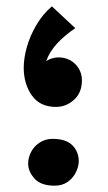

<svg xmlns="http://www.w3.org/2000/svg" viewBox="-20 -578 341 607"><path d="M157 -240Q106 -240 80.5 -276.5Q55 -313 55 -364Q55 -394 65 -429.5Q75 -465 95 -499Q115 -533 144 -558L218 -489Q184 -466 160.5 -440.5Q137 -415 126 -385Q144 -396 163.5 -396.5Q183 -397 200 -388.5Q217 -380 228 -363Q239 -346 239 -324Q239 -285 214 -262.5Q189 -240 157 -240ZM153 9Q109 9 89 -13.5Q69 -36 69 -61Q69 -79 78 -97Q87 -115 105 -127Q123 -139 146 -139Q189 -139 209 -118.5Q229 -98 229 -68Q229 -52 220 -33.5Q211 -15 194 -3Q177 9 153 9Z"/></svg>

Font: Marhey Light
Style: Regular
Weight: 400
Version: Version 1.000